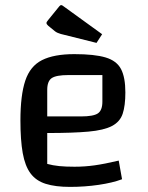

<svg xmlns="http://www.w3.org/2000/svg" viewBox="-20 -722 581 752"><path d="M254 10Q197 10 159 -2Q121 -14 99.5 -43Q78 -72 69 -122.5Q60 -173 60 -250Q60 -349 79 -406Q98 -463 144.5 -486.5Q191 -510 271 -510Q350 -510 393.5 -497Q437 -484 454 -451.5Q471 -419 471 -360Q471 -308 460.5 -276.5Q450 -245 418.5 -228.5Q387 -212 326.5 -206.5Q266 -201 165 -201H135V-266H297Q346 -266 363.5 -278Q381 -290 381 -324V-428H248Q200 -428 182.5 -416Q165 -404 165 -370V-80Q187 -74 212 -71.5Q237 -69 272 -69Q312 -69 351 -74.5Q390 -80 445 -93L458 -20Q421 -6 366.5 2Q312 10 254 10ZM358 -554 218 -589Q204 -593 196 -599L169 -621Q162 -627 162 -632Q162 -636 169 -644L212 -697Q216 -702 220 -702Q223 -702 228 -698L380 -588Z"/></svg>

Font: Changa
Style: Regular
Weight: 400
Designer: Eduardo Rodriguez Tunni
Foundry: Eduardo Rodriguez Tunni
Version: Version 3.003